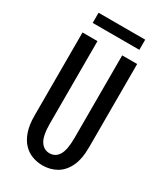

<svg xmlns="http://www.w3.org/2000/svg" viewBox="-208 -915 866 1010"><g transform="rotate(30 225.0 -410.5)"><path d="M225.6 11Q191.6 11 161.5 -0.6Q131.4 -12.1 108.5 -36.8Q85.5 -61.4 72.3 -100.5Q59.1 -139.7 59.1 -195.1V-700H150V-201.4Q150 -125.3 170.5 -94Q191 -62.7 225.6 -62.7Q260.9 -62.7 280.5 -93.9Q300.1 -125 300.1 -200.3V-700H391V-195.1Q391 -121.2 368.6 -75.9Q346.1 -30.6 308.6 -9.8Q271.1 11 225.6 11ZM80.3 -832.1H363.7V-770.4H80.3Z"/></g></svg>

Font: League Mono Thin Condensed
Style: Regular
Weight: 100
Width: 1
Designer: Tyler Finck
Foundry: The League of Moveable Type / Tyler Finck
Version: Version 2.300;RELEASE